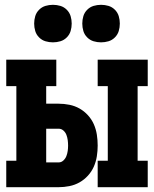

<svg xmlns="http://www.w3.org/2000/svg" viewBox="-20 -778 640 798"><path d="M386 0V-110H428V-420H386V-530H594V-420H552V-110H594V0ZM6 0V-110H48V-420H6V-530H214V-420H172V-347H224Q246 -347 268.5 -342.5Q291 -338 310.5 -327Q330 -316 345.5 -299Q361 -282 370 -261.5Q379 -241 382.5 -218.5Q386 -196 386 -173Q386 -151 382.5 -128.5Q379 -106 370 -85.5Q361 -65 345.5 -48Q330 -31 310.5 -20Q291 -9 268.5 -4.5Q246 0 224 0ZM224 -103Q235 -103 243.5 -111Q252 -119 256 -129.5Q260 -140 261.5 -151Q263 -162 263 -173Q263 -184 261.5 -195.5Q260 -207 256 -217.5Q252 -228 243.5 -235.5Q235 -243 224 -243H172V-103ZM400 -602Q384 -602 369 -606.5Q354 -611 342.5 -622.5Q331 -634 326.5 -649Q322 -664 322 -680Q322 -696 326.5 -711Q331 -726 342.5 -737.5Q354 -749 369 -753.5Q384 -758 400 -758Q416 -758 431 -753.5Q446 -749 457.5 -737.5Q469 -726 473.5 -711Q478 -696 478 -680Q478 -664 473.5 -649Q469 -634 457.5 -622.5Q446 -611 431 -606.5Q416 -602 400 -602ZM200 -602Q184 -602 169 -606.5Q154 -611 142.5 -622.5Q131 -634 126.5 -649Q122 -664 122 -680Q122 -696 126.5 -711Q131 -726 142.5 -737.5Q154 -749 169 -753.5Q184 -758 200 -758Q216 -758 231 -753.5Q246 -749 257.5 -737.5Q269 -726 273.5 -711Q278 -696 278 -680Q278 -664 273.5 -649Q269 -634 257.5 -622.5Q246 -611 231 -606.5Q216 -602 200 -602Z"/></svg>

Font: Iosevka Curly Slab XBdEx
Style: Regular
Weight: 800
Width: 7
Monospace: yes
Designer: Belleve Invis
Foundry: Belleve Invis
Version: Version 11.0.0; ttfautohint (v1.8.3)